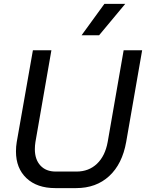

<svg xmlns="http://www.w3.org/2000/svg" viewBox="-20 -958 750 986"><path d="M62 -180Q62 -206 66 -229L149 -700H244L162 -229Q159 -210 159 -192Q159 -139 187.5 -108Q216 -77 266 -77H373Q436 -77 478 -117Q520 -157 533 -229L615 -700H710L628 -229Q608 -116 541 -54Q474 8 371 8H264Q170 8 116 -43Q62 -94 62 -180ZM516 -938H623L489 -777H399Z"/></svg>

Font: Bai Jamjuree Medium
Style: Italic
Weight: 500
Italic angle: -10°
Version: Version 1.000; ttfautohint (v1.6)